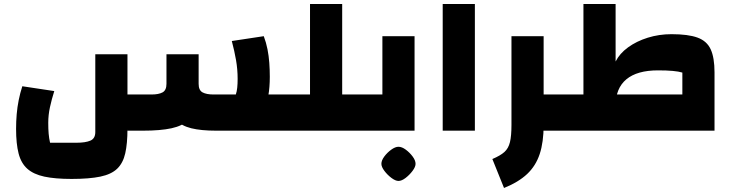

<svg xmlns="http://www.w3.org/2000/svg" viewBox="-20 -650 3644 955"><path d="M1056 0 1231 -180H1392V0ZM336 240Q254 240 200.5 228.5Q147 217 116 189.5Q85 162 72.5 113.5Q60 65 60 -9Q60 -46 63 -81.5Q66 -117 73 -152Q80 -187 91 -221L250 -197Q237 -156 228.5 -117Q220 -78 220 -39Q220 -8 222 15Q224 38 229 60H360Q405 60 429.5 49.5Q454 39 454 7V-380H614V-9Q614 64 603 112.5Q592 161 563 189Q534 217 479 228.5Q424 240 336 240ZM614 0V-180H734Q769 -180 788.5 -190.5Q808 -201 808 -233V-380H968V-258Q968 -182 957 -131.5Q946 -81 917 -52.5Q888 -24 833 -12Q778 0 690 0ZM1056 0Q980 0 931.5 -12Q883 -24 856 -52.5Q829 -81 818.5 -131.5Q808 -182 808 -258V-380H968V-233Q968 -201 987.5 -190.5Q1007 -180 1042 -180H1153Q1158 -195 1160 -214Q1162 -233 1162 -258Q1162 -305 1154 -351Q1146 -397 1133 -446L1292 -470Q1304 -438 1310.5 -405Q1317 -372 1319.5 -337.5Q1322 -303 1322 -268Q1322 -162 1292 -104Q1262 -46 1202.5 -23Q1143 0 1056 0ZM1392 0V-180Q1401 -180 1406.5 -155Q1412 -130 1412 -90Q1412 -48 1406.5 -24Q1401 0 1392 0Z M1682 0V-180H1752V0ZM1392 0V-180H1522V-630H1682V0ZM1392 0Q1383 0 1377.5 -24Q1372 -48 1372 -90Q1372 -130 1377.5 -155Q1383 -180 1392 -180ZM1752 0V-180Q1761 -180 1766.5 -155Q1772 -130 1772 -90Q1772 -48 1766.5 -24Q1761 0 1752 0Z M1752 0V-180H1963L1882 -99V-470H2042V0ZM1752 0Q1743 0 1737.5 -24Q1732 -48 1732 -90Q1732 -130 1737.5 -155Q1743 -180 1752 -180ZM1962 250Q1947 250 1927 235Q1907 220 1892 200Q1877 180 1877 165Q1877 148 1891.5 128.5Q1906 109 1926 94.5Q1946 80 1962 80Q1979 80 1998.5 94.5Q2018 109 2032.5 128.5Q2047 148 2047 165Q2047 180 2032 200Q2017 220 1997.5 235Q1978 250 1962 250Z M2182 0V-630H2342V0Z M2683 0V-180H2752V0ZM2487 285 2429 141Q2469 124 2489 106Q2509 88 2516.5 57Q2524 26 2524 -28V-470H2684V-28Q2684 57 2664.5 116Q2645 175 2602 215.5Q2559 256 2487 285ZM2752 0V-180Q2761 -180 2766.5 -155Q2772 -130 2772 -90Q2772 -48 2766.5 -24Q2761 0 2752 0Z M3374 0V-289Q3339 -300 3253 -300Q3149 -300 3095.5 -255.5Q3042 -211 3042 -124H2882V-630H3042V-344Q3062 -384 3104 -414.5Q3146 -445 3202 -462.5Q3258 -480 3320 -480Q3403 -480 3449.5 -463Q3496 -446 3515 -404.5Q3534 -363 3534 -290V0ZM2752 0V-180H3374V0ZM2752 0Q2743 0 2737.5 -24Q2732 -48 2732 -90Q2732 -130 2737.5 -155Q2743 -180 2752 -180Z"/></svg>

Font: Changa ExtraLight ExtraBold
Style: Regular
Weight: 800
Version: Version 3.002; ttfautohint (v1.8.2)